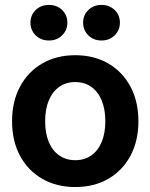

<svg xmlns="http://www.w3.org/2000/svg" viewBox="-20 -753 615 785"><path d="M287.6 11.7Q210.9 11.7 152.6 -22Q94.2 -55.7 61.8 -116.2Q29.3 -176.8 29.3 -257.3Q29.3 -337.9 61.8 -398.7Q94.2 -459.5 152.6 -493.4Q210.9 -527.3 287.6 -527.3Q364.7 -527.3 422.9 -493.4Q481 -459.5 513.4 -398.7Q545.9 -337.9 545.9 -257.3Q545.9 -176.8 513.4 -116.2Q481 -55.7 422.9 -22Q364.7 11.7 287.6 11.7ZM287.6 -98.1Q325.2 -98.1 352.8 -117.2Q380.4 -136.2 395.5 -172.1Q410.6 -208 410.6 -257.3Q410.6 -307.1 395.5 -343Q380.4 -378.9 352.8 -398.2Q325.2 -417.5 287.6 -417.5Q250.5 -417.5 222.7 -398.2Q194.8 -378.9 179.7 -343Q164.6 -307.1 164.6 -257.3Q164.6 -207.5 179.7 -171.9Q194.8 -136.2 222.7 -117.2Q250.5 -98.1 287.6 -98.1ZM395 -587.4Q362.8 -587.4 341.3 -608.4Q319.8 -629.4 319.8 -660.6Q319.8 -691.4 341.3 -712.2Q362.8 -732.9 395 -732.9Q427.2 -732.9 448.7 -712.2Q470.2 -691.4 470.2 -660.6Q470.2 -629.4 448.7 -608.4Q427.2 -587.4 395 -587.4ZM180.2 -587.4Q147.5 -587.4 126 -608.4Q104.5 -629.4 104.5 -660.6Q104.5 -691.4 126 -712.2Q147.5 -732.9 180.2 -732.9Q212.4 -732.9 233.9 -712.2Q255.4 -691.4 255.4 -660.6Q255.4 -629.4 233.9 -608.4Q212.4 -587.4 180.2 -587.4Z"/></svg>

Font: Inter Cardless Display
Style: Bold
Weight: 700
Designer: Rasmus Andersson
Foundry: rsms
Version: Version 4.001;git-9221beed3